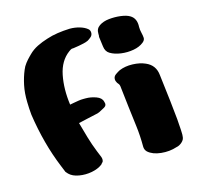

<svg xmlns="http://www.w3.org/2000/svg" viewBox="-88 -658 775 753"><g transform="rotate(-15 299.5 -282.0)"><path d="M233 -481Q195 -453 184 -398Q173 -343 182 -278L198 -281Q209 -283 218.5 -284.5Q228 -286 238 -286H248Q268 -286 289 -278.5Q310 -271 314 -255Q320 -239 307.5 -232Q295 -225 285 -220Q281 -218 277 -217Q273 -216 268 -215L232 -207Q214 -203 197 -199Q206 -166 215 -135.5Q224 -105 236 -75L247 -48Q251 -37 247 -28Q245 -26 243 -24Q241 -22 239 -19Q222 -6 196 -1Q170 4 144 -0.5Q118 -5 104 -19Q102 -21 100 -23.5Q98 -26 96 -28L85 -55Q64 -106 49 -162Q34 -218 25 -279Q24 -291 23 -304.5Q22 -318 22 -331Q21 -368 27.5 -399Q34 -430 45 -456Q50 -469 59 -480.5Q68 -492 77 -501L85 -509Q100 -524 120 -534Q140 -544 163 -551Q184 -558 207.5 -561.5Q231 -565 257 -566Q278 -566 297 -560.5Q316 -555 328 -545Q335 -539 335 -529Q335 -519 327.5 -512.5Q320 -506 313 -502Q304 -498 294.5 -496Q285 -494 275 -492Q266 -491 259 -489.5Q252 -488 245 -488Q241 -487 233 -481ZM361 -518Q360 -538 376 -549Q392 -560 416 -562.5Q440 -565 463.5 -562Q487 -559 500 -551Q524 -537 522 -502Q522 -490 525 -478Q528 -466 528.5 -456.5Q529 -447 519 -439Q503 -426 478 -421.5Q453 -417 427 -420.5Q401 -424 383 -435Q368 -444 365.5 -465Q363 -486 360 -507H361V-512ZM576 -71Q576 -63 576.5 -56.5Q577 -50 576 -43Q576 -31 565 -21Q554 -11 542 -9Q512 1 478 -2.5Q444 -6 425 -23Q416 -32 416 -45Q416 -89 411 -128.5Q406 -168 401 -210Q399 -232 396 -253.5Q393 -275 391 -297Q390 -303 387.5 -306Q385 -309 382 -313Q377 -321 377 -329Q377 -340 387 -347Q397 -354 405 -358Q429 -368 459 -367Q489 -366 511 -356Q548 -340 552 -299Q555 -271 558.5 -244.5Q562 -218 565 -190L573 -114Q574 -103 574.5 -92Q575 -81 576 -71Z"/></g></svg>

Font: Nerko One
Style: Regular
Weight: 400
Designer: Nermin Kahrimanovic
Foundry: Nermin Kahrimanovic
Version: Version 1.101